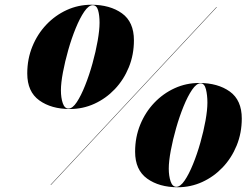

<svg xmlns="http://www.w3.org/2000/svg" viewBox="-20 -780 1040 810"><path d="M275 -320Q196.5 -320 145.8 -356.5Q95 -393 95 -470Q95 -531 116.5 -583.8Q138 -636.5 175.5 -676Q213 -715.5 261.8 -737.8Q310.5 -760 365 -760Q444 -760 494.5 -723.8Q545 -687.5 545 -610Q545 -549 523.5 -496.2Q502 -443.5 464.5 -404Q427 -364.5 378.2 -342.2Q329.5 -320 275 -320ZM371 -758Q354 -758 335.5 -731Q317 -704 299.5 -661.2Q282 -618.5 268 -569.2Q254 -520 245.5 -474.8Q237 -429.5 237 -399Q237 -367.5 244.8 -344.8Q252.5 -322 269 -322Q286 -322 304 -349.2Q322 -376.5 339.2 -419.8Q356.5 -463 370.2 -512.5Q384 -562 392 -607.8Q400 -653.5 400 -684Q400 -715.5 393.8 -736.8Q387.5 -758 371 -758ZM893 -750H895L195 0H193ZM730 10Q651.5 10 600.8 -26.5Q550 -63 550 -140Q550 -201 571.5 -253.8Q593 -306.5 630.5 -346Q668 -385.5 716.8 -407.8Q765.5 -430 820 -430Q899 -430 949.5 -393.8Q1000 -357.5 1000 -280Q1000 -219 978.5 -166.2Q957 -113.5 919.5 -74Q882 -34.5 833.2 -12.2Q784.5 10 730 10ZM826 -428.5Q809 -428.5 790.5 -401.5Q772 -374.5 754.5 -331.5Q737 -288.5 723 -239.5Q709 -190.5 700.5 -145Q692 -99.5 692 -69Q692 -37.5 699.8 -14.8Q707.5 8 724 8Q741 8 759 -18.5Q777 -45 794.2 -87.2Q811.5 -129.5 825.2 -178Q839 -226.5 847 -271.2Q855 -316 855 -347Q855 -378.5 848.8 -403.5Q842.5 -428.5 826 -428.5Z"/></svg>

Font: Bodoni* 96
Style: Bold Italic
Weight: 700
Italic angle: -13°
Version: Version 2.2